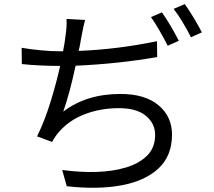

<svg xmlns="http://www.w3.org/2000/svg" viewBox="-20 -866 1040 932"><path d="M742 -666 743 -589Q553 -556 347 -547Q319 -416 287 -324Q399 -410 565 -410Q684 -410 749.5 -355Q815 -300 815 -213Q815 -110 750 -49Q685 12 570 33.5Q455 55 304 38L282 -41Q368 -29 448.5 -31.5Q529 -34 593 -53.5Q657 -73 695 -111.5Q733 -150 733 -211Q733 -267 688 -304Q643 -341 557 -341Q468 -341 391 -311.5Q314 -282 264 -223Q246 -202 233 -177L160 -204Q196 -277 224.5 -369Q253 -461 272 -546Q172 -546 86 -555L85 -634Q125 -627 176.5 -622Q228 -617 272 -617H286Q295 -662 298 -692Q305 -737 303 -774L393 -769Q384 -736 378 -701Q376 -693 375 -686Q372 -669 368 -647Q365 -634 362 -619Q548 -626 742 -666ZM713 -783 766 -806Q786 -778 809 -739Q832 -700 848 -668L794 -644Q778 -676 756 -714.5Q734 -753 713 -783ZM823 -823 877 -846Q898 -817 921.5 -777.5Q945 -738 960 -709L907 -685Q890 -719 867.5 -756.5Q845 -794 823 -823Z"/></svg>

Font: Noto Sans CJK KR Regular (TTF)
Style: Regular
Weight: 400
Designer: Ryoko NISHIZUKA 西塚涼子 (kana & ideographs); Paul D. Hunt (Latin, Greek & Cyrillic); Wenlong ZHANG 张文龙 (bopomofo); Sandoll 
Foundry: Adobe Systems Incorporated
Version: Version 1.004;PS 1.004;hotconv 1.0.82;makeotf.lib2.5.63406